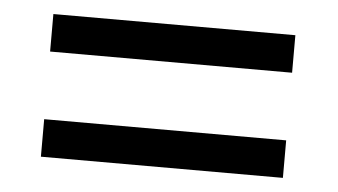

<svg xmlns="http://www.w3.org/2000/svg" viewBox="-32 -533 637 362"><g transform="rotate(5 286.0 -352.0)"><path d="M56 -416V-487H514V-416ZM56 -217V-288H514V-217Z"/></g></svg>

Font: Noto Sans Tifinagh Air
Style: Regular
Weight: 400
Designer: JamraPatel
Foundry: JamraPatel LLC
Version: Version 2.006; ttfautohint (v1.8.4.7-5d5b)